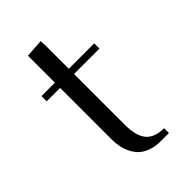

<svg xmlns="http://www.w3.org/2000/svg" viewBox="-184 -656 725 725"><g transform="rotate(-45 178.5 -294.0)"><path d="M32.2 -411.1V-439H104V-583L176.8 -587.9L178.2 -561V-439H314V-411.1H178.2V-141.1Q178.2 -79.6 201.2 -52.7Q224.1 -25.9 273.9 -25.9V0H231Q202.1 0 179.7 -8.1Q157.2 -16.1 143.3 -29.1Q129.4 -42 120.4 -60.3Q111.3 -78.6 107.7 -97.2Q104 -115.7 104 -136.2V-411.1Z"/></g></svg>

Font: Dehuti
Style: Book
Weight: 400
Version: Version 1.2